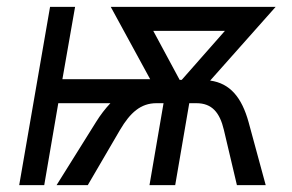

<svg xmlns="http://www.w3.org/2000/svg" viewBox="-20 -540 851 560"><path d="M36 0H109L150 -239H302C287 -223 273 -205 260 -184L145 0H236L330 -161C360 -212 391 -239 436 -239H457L416 0H491L532 -239H553C598 -239 621 -212 633 -161L671 0H755L705 -184C685 -256 651 -297 593 -305L784 -520H303L418 -309H162L199 -520H126ZM427 -450H636L510 -307H504Z"/></svg>

Font: Fixel Text 20240404
Style: Italic
Weight: 400
Width: 4
Italic angle: -10°
Designer: AlfaBravo + MacPaw
Foundry: Kyrylo Tkachov, Marchela Mozhyna, Serhii Makarenko, Maria Weinstein, Zakhar Kryvoshyya
Version: Version 1.211;Glyphs 3.2 (3225)